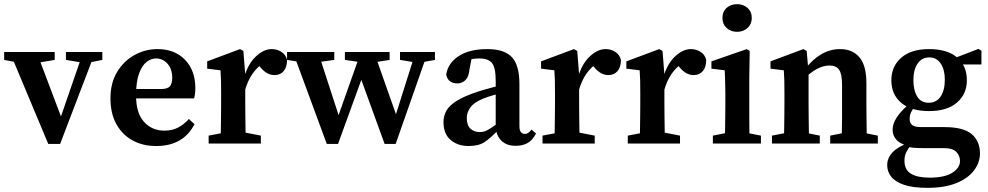

<svg xmlns="http://www.w3.org/2000/svg" viewBox="-23 -690 4752 923"><path d="M209 2 24 -440H153L280 -104H261L377 -440H435L266 2ZM-3 -402V-440H240V-402L145 -386H81ZM294 -402V-440H469V-402L398 -388H378Z M728 12Q663 12 613.5 -15.5Q564 -43 536 -94Q508 -145 508 -217Q508 -292 540.5 -345Q573 -398 624.5 -426Q676 -454 734 -454Q817 -454 866.5 -402.5Q916 -351 916 -267Q916 -236 910 -217H559V-262H750Q783 -262 794 -275.5Q805 -289 805 -315Q805 -358 782.5 -383.5Q760 -409 727 -409Q704 -409 682 -392.5Q660 -376 645.5 -336.5Q631 -297 631 -231Q631 -146 669.5 -104Q708 -62 767 -62Q806 -62 834.5 -77.5Q863 -93 885 -118L912 -93Q858 12 728 12Z M980 0V-38L1074 -56H1139L1231 -38V0ZM1037 0Q1038 -21 1038.5 -55.5Q1039 -90 1039.5 -127.5Q1040 -165 1040 -193V-242Q1040 -280 1039.5 -302Q1039 -324 1037 -352L973 -360V-395L1131 -454L1147 -445L1156 -331V-193Q1156 -165 1156.5 -127.5Q1157 -90 1157.5 -55.5Q1158 -21 1159 0ZM1154 -253 1131 -316H1150Q1169 -383 1207 -418.5Q1245 -454 1283 -454Q1309 -454 1330 -440.5Q1351 -427 1357 -402Q1357 -367 1340.5 -348Q1324 -329 1297 -329Q1261 -329 1232 -363L1206 -392L1247 -389Q1180 -348 1154 -253Z M1548 2 1385 -440H1506L1613 -111L1596 -112L1712 -440H1775L1890 -114H1872L1975 -440H2034L1879 2H1826L1705 -331H1723L1602 2ZM1357 -402V-440H1584V-402L1482 -388H1446ZM1635 -402V-440H1850V-402L1762 -388H1732ZM1900 -402V-440H2068V-402L1997 -389H1980Z M2230 12Q2178 12 2143.5 -17Q2109 -46 2109 -103Q2109 -133 2123 -158Q2137 -183 2173 -205.5Q2209 -228 2276 -250Q2304 -259 2345.5 -270Q2387 -281 2420 -289V-252Q2389 -244 2354 -234Q2319 -224 2300 -216Q2256 -198 2238.5 -174Q2221 -150 2221 -123Q2221 -87 2239 -71Q2257 -55 2284 -55Q2296 -55 2308 -59Q2320 -63 2339.5 -76Q2359 -89 2394 -115L2406 -65H2372Q2335 -26 2306.5 -7Q2278 12 2230 12ZM2456 11Q2413 11 2388 -13Q2363 -37 2360 -79V-300Q2360 -364 2342.5 -386.5Q2325 -409 2281 -409Q2265 -409 2244.5 -406Q2224 -403 2196 -394L2248 -428L2234 -357Q2231 -322 2215 -305.5Q2199 -289 2176 -289Q2131 -289 2122 -331Q2130 -386 2181.5 -420Q2233 -454 2320 -454Q2401 -454 2437.5 -415.5Q2474 -377 2474 -286V-84Q2474 -63 2481.5 -54.5Q2489 -46 2501 -46Q2516 -46 2532 -67L2554 -48Q2537 -16 2513.5 -2.5Q2490 11 2456 11Z M2585 0V-38L2679 -56H2744L2836 -38V0ZM2642 0Q2643 -21 2643.5 -55.5Q2644 -90 2644.5 -127.5Q2645 -165 2645 -193V-242Q2645 -280 2644.5 -302Q2644 -324 2642 -352L2578 -360V-395L2736 -454L2752 -445L2761 -331V-193Q2761 -165 2761.5 -127.5Q2762 -90 2762.5 -55.5Q2763 -21 2764 0ZM2759 -253 2736 -316H2755Q2774 -383 2812 -418.5Q2850 -454 2888 -454Q2914 -454 2935 -440.5Q2956 -427 2962 -402Q2962 -367 2945.5 -348Q2929 -329 2902 -329Q2866 -329 2837 -363L2811 -392L2852 -389Q2785 -348 2759 -253Z M2995 0V-38L3089 -56H3154L3246 -38V0ZM3052 0Q3053 -21 3053.5 -55.5Q3054 -90 3054.5 -127.5Q3055 -165 3055 -193V-242Q3055 -280 3054.5 -302Q3054 -324 3052 -352L2988 -360V-395L3146 -454L3162 -445L3171 -331V-193Q3171 -165 3171.5 -127.5Q3172 -90 3172.5 -55.5Q3173 -21 3174 0ZM3169 -253 3146 -316H3165Q3184 -383 3222 -418.5Q3260 -454 3298 -454Q3324 -454 3345 -440.5Q3366 -427 3372 -402Q3372 -367 3355.5 -348Q3339 -329 3312 -329Q3276 -329 3247 -363L3221 -392L3262 -389Q3195 -348 3169 -253Z M3404 0V-38L3495 -56H3544L3635 -38V0ZM3461 0Q3462 -21 3462.5 -55.5Q3463 -90 3463.5 -127.5Q3464 -165 3464 -193V-236Q3464 -274 3463 -299Q3462 -324 3461 -352L3397 -360V-395L3567 -454L3581 -445L3579 -314V-193Q3579 -165 3579 -127.5Q3579 -90 3579.5 -55.5Q3580 -21 3581 0ZM3521 -537Q3490 -537 3470 -555.5Q3450 -574 3450 -603Q3450 -634 3470 -652Q3490 -670 3521 -670Q3550 -670 3570.5 -652Q3591 -634 3591 -603Q3591 -574 3570.5 -555.5Q3550 -537 3521 -537Z M4022 0Q4023 -21 4024 -55Q4025 -89 4025 -126.5Q4025 -164 4025 -193V-281Q4025 -334 4011 -354.5Q3997 -375 3964 -375Q3907 -375 3841 -310L3833 -359H3848Q3922 -454 4016 -454Q4075 -454 4108.5 -414.5Q4142 -375 4142 -291V-193Q4142 -164 4142.5 -126.5Q4143 -89 4143.5 -55Q4144 -21 4145 0ZM3688 0V-38L3780 -56H3829L3918 -38V0ZM3745 0Q3746 -21 3746.5 -55.5Q3747 -90 3747.5 -127.5Q3748 -165 3748 -193V-242Q3748 -280 3747.5 -302Q3747 -324 3745 -352L3681 -360V-395L3839 -454L3855 -445L3864 -341V-193Q3864 -165 3864.5 -127.5Q3865 -90 3865.5 -55.5Q3866 -21 3867 0ZM3968 0V-38L4058 -56H4107L4197 -38V0Z M4436 213Q4364 213 4321.5 198Q4279 183 4260.5 158.5Q4242 134 4242 104Q4242 70 4267 43Q4292 16 4352 -7L4362 -1Q4343 23 4334 41Q4325 59 4325 83Q4325 126 4356 145Q4387 164 4446 164Q4518 164 4555 140.5Q4592 117 4592 84Q4592 59 4574.5 40.5Q4557 22 4514 22H4413Q4389 22 4369.5 20.5Q4350 19 4336 13V9Q4301 0 4284.5 -20Q4268 -40 4268 -67Q4268 -121 4344 -187V-197L4378 -182Q4363 -164 4356.5 -150Q4350 -136 4350 -117Q4350 -100 4361.5 -89.5Q4373 -79 4404 -79H4517Q4609 -79 4648.5 -45Q4688 -11 4688 47Q4688 91 4659.5 129Q4631 167 4575 190Q4519 213 4436 213ZM4443 -156Q4356 -156 4309 -196Q4262 -236 4262 -304Q4262 -371 4309.5 -412.5Q4357 -454 4443 -454Q4531 -454 4578 -414Q4625 -374 4625 -304Q4625 -238 4577.5 -197Q4530 -156 4443 -156ZM4441 -196Q4479 -196 4499 -226Q4519 -256 4519 -307Q4519 -355 4499.5 -384.5Q4480 -414 4444 -414Q4408 -414 4388 -384Q4368 -354 4368 -305Q4368 -255 4386.5 -225.5Q4405 -196 4441 -196ZM4555 -380V-409H4561L4681 -455L4695 -446V-380Z"/></svg>

Font: Lisu Bosa ExtraBold
Style: Regular
Weight: 800
Designer: David Morse, Annie Olsen, Victor Gaultney, Frank Grießhammer (Latin)
Foundry: SIL International
Version: Version 2.000